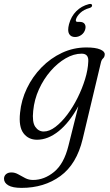

<svg xmlns="http://www.w3.org/2000/svg" viewBox="-76 -688 546 957"><path d="M336 5Q306 130.5 225 189.5Q144 248.5 31.5 248.5Q-13 248.5 -34.5 235.8Q-56 223 -56 203Q-56 189 -46 180.2Q-36 171.5 -19 171.5Q-1.5 171.5 15.2 181Q32 190.5 49.8 199.8Q67.5 209 88.5 209Q145 209 194 168.5Q243 128 265 39L314.5 -158.5Q269.5 -76.5 216.2 -34Q163 8.5 108.5 8.5Q65.5 8.5 41 -24Q16.5 -56.5 24 -126Q30 -189 58 -247.5Q86 -306 131 -352Q176 -398 233.2 -424.8Q290.5 -451.5 354.5 -451.5Q400 -451.5 423.5 -441.5Q447 -431.5 446 -416.5Q445.5 -404 437.8 -397Q430 -390 427 -376.5ZM89.5 -135.5Q83.5 -79.5 99.8 -56Q116 -32.5 142 -32.5Q170 -32.5 200.2 -55.5Q230.5 -78.5 259 -116.2Q287.5 -154 310.5 -200Q333.5 -246 348 -293.2Q362.5 -340.5 364 -381.5Q366.5 -420.5 331 -420.5Q291.5 -420.5 251.2 -397.2Q211 -374 176.2 -334Q141.5 -294 118.2 -243Q95 -192 89.5 -135.5ZM321 -579Q339 -579 346 -568.5Q353 -558 349 -542.5Q344.5 -525 330 -514.2Q315.5 -503.5 298 -503.5Q277.5 -503.5 268.5 -519Q259.5 -534.5 268 -567.5Q278.5 -606.5 304.2 -632.2Q330 -658 367 -667.5Q382 -671 383 -661.5Q383.5 -652 370 -648Q342 -640.5 324.5 -624Q307 -607.5 302.5 -591Q299.5 -579 310.5 -579Z"/></svg>

Font: Fraunces 72pt Soft Light
Style: Italic
Weight: 300
Italic angle: -16°
Version: Version 1.000;[b76b70a41]